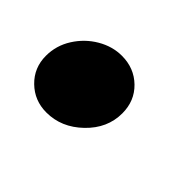

<svg xmlns="http://www.w3.org/2000/svg" viewBox="-52 -225 318 318"><g transform="rotate(45 107.5 -65.5)"><path d="M158 -76Q158 -41 130.5 -14.5Q103 12 68 12Q40 12 20.5 -7Q1 -26 1 -54Q1 -78 14 -98.5Q27 -119 47.5 -131Q68 -143 90 -143Q119 -143 138.5 -124Q158 -105 158 -76Z"/></g></svg>

Font: Rosario
Style: Italic
Weight: 400
Italic angle: -8.05°
Designer: Hector Gatti
Foundry: Omnibus Type
Version: Version 1.201